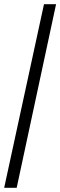

<svg xmlns="http://www.w3.org/2000/svg" viewBox="-20 -780 289 921"><path d="M0 121 191 -760H249L60 121Z"/></svg>

Font: Noto Serif Condensed SemiBold
Style: Regular
Weight: 600
Width: 3
Designer: Monotype Design Team
Foundry: Monotype Imaging Inc.
Version: Version 2.013